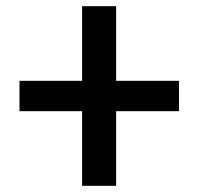

<svg xmlns="http://www.w3.org/2000/svg" viewBox="-20 -600 640 620"><path d="M245 0V-241H43V-339H245V-580H355V-339H558V-241H355V0Z"/></svg>

Font: M PLUS Code Latin 60 Medium
Style: Regular
Weight: 500
Width: 7
Monospace: yes
Designer: Coji Morishita
Foundry: UNDERFOREST DESIGN
Version: Version 1.005; ttfautohint (v1.8.3)